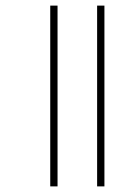

<svg xmlns="http://www.w3.org/2000/svg" viewBox="-20 -615 471 684"><path d="M326 49V-595H352V49ZM159 49V-595H185V49Z"/></svg>

Font: Noto Sans Tamil Condensed Thin
Style: Regular
Weight: 100
Width: 3
Designer: Jelle Bosma - Monotype Design Team
Foundry: Monotype Imaging Inc.
Version: Version 2.004; ttfautohint (v1.8.4.7-5d5b)